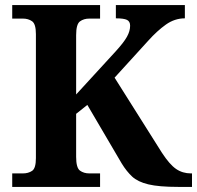

<svg xmlns="http://www.w3.org/2000/svg" viewBox="-20 -734 774 754"><path d="M28 0V-53H70Q91 -53 106 -63Q121 -73 121 -113V-600Q121 -640 106 -650.5Q91 -661 70 -661H28V-714H373V-661H331Q309 -661 294 -650Q279 -639 279 -596V-363L434 -532Q466 -567 478.5 -589.5Q491 -612 491 -633Q491 -650 478.5 -656Q466 -662 435 -662V-714H706V-662Q666 -662 631.5 -637.5Q597 -613 562 -574L430 -429L616 -134Q646 -88 671.5 -70.5Q697 -53 730 -53H734V0H680Q604 0 562.5 -10Q521 -20 499 -40.5Q477 -61 458 -92L323 -322L279 -287V-118Q279 -75 294 -64Q309 -53 331 -53H373V0Z"/></svg>

Font: Noto Serif Bengali
Style: Bold
Weight: 700
Designer: Juan Bruce, Universal Thirst, Indian Type Foundry and the Monotype Design Team.
Foundry: Monotype Imaging Inc.
Version: Version 2.003; ttfautohint (v1.8.4.7-5d5b)